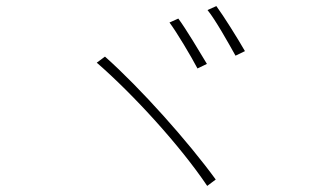

<svg xmlns="http://www.w3.org/2000/svg" viewBox="-20 -739 1040 631"><path d="M662 -706C688 -674 730 -599 754 -556L785 -571C761 -613 714 -688 691 -719ZM537 -665C561 -633 608 -554 629 -514L660 -529C636 -569 590 -646 566 -678ZM298 -533C418 -429 573 -259 661 -128L689 -149C598 -274 442 -449 325 -553Z"/></svg>

Font: SSpoqa Han Sans Neo Thin
Style: Regular
Weight: 100
Designer: [Spoqa Han Sans Neo] Dong-huui Kim  Younghwa Kang  Yujin Lee  [Noto Sans] Ryoko NISHIZUKA  (kana & ideographs); Paul D. 
Foundry: Spoqa (http://www.spoqa-han-sans.com)
Version: Version 1.000